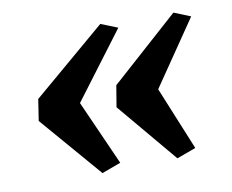

<svg xmlns="http://www.w3.org/2000/svg" viewBox="-64 -645 832 689"><g transform="rotate(-10 352.5 -301.0)"><path d="M341.5 -565 403 -540.5 220.5 -298 325.5 -62 256.5 -36.5 63.5 -260.5 75.5 -338.5ZM607 -559.5 667.5 -535 505.5 -298 600 -67.5 530.5 -42 347 -260.5 360 -338.5Z"/></g></svg>

Font: Merriweather 28pt Black
Style: Italic
Weight: 900
Italic angle: -7.8°
Version: Version 2.101